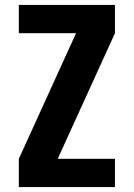

<svg xmlns="http://www.w3.org/2000/svg" viewBox="-20 -755 540 775"><path d="M56 0V-114L287 -621H56V-735H444V-621L213 -114H444V0Z"/></svg>

Font: iosevka_custom_sans_ss08 Heavy
Style: Regular
Weight: 900
Designer: Belleve Invis
Foundry: Belleve Invis
Version: Version 10.3.0; ttfautohint (v1.8.3)